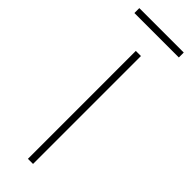

<svg xmlns="http://www.w3.org/2000/svg" viewBox="-242 -651 663 663"><g transform="rotate(45 89.5 -320.0)"><path d="M198 -640H-19V-616H198ZM102 0V-527H77V0Z"/></g></svg>

Font: Noto Sans Thai Looped Condensed Thin
Style: Regular
Weight: 100
Width: 3
Designer: Sasikarn Vongin, Ben Mitchell
Foundry: The Fontpad Ltd
Version: Version 1.001